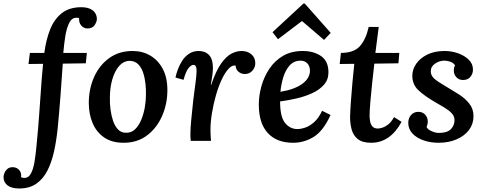

<svg xmlns="http://www.w3.org/2000/svg" viewBox="-138 -801 2758 1092"><path d="M325 -760Q367 -760 390 -741.5Q413 -723 413 -693Q413 -678 400.5 -658.5Q388 -639 358 -639Q337 -640 323.5 -656.5Q310 -673 312 -697Q307 -701 294 -700Q269 -699 254.5 -668.5Q240 -638 233 -592.5Q226 -547 222 -500H356L350 -441L219 -439Q216 -402 213 -354.5Q210 -307 206 -256Q202 -205 198 -157Q194 -109 190 -71Q183 -2 169.5 59.5Q156 121 132 168.5Q108 216 69 243.5Q30 271 -29 271Q-72 271 -95 253.5Q-118 236 -118 206Q-118 196 -112.5 182.5Q-107 169 -95 159Q-83 149 -63 150Q-42 151 -28.5 166.5Q-15 182 -18 207Q-10 211 1 211Q24 211 37.5 186.5Q51 162 58 121Q65 80 69.5 29Q74 -22 79 -74Q82 -112 85.5 -159.5Q89 -207 92.5 -257.5Q96 -308 99.5 -355Q103 -402 107 -438L24 -437L32 -500H114Q124 -576 147.5 -634.5Q171 -693 214 -726.5Q257 -760 325 -760Z M616 -511Q672 -511 716.5 -485Q761 -459 787.5 -409.5Q814 -360 814 -289Q814 -210 784 -141.5Q754 -73 698.5 -31Q643 11 565 11Q498 11 454 -19.5Q410 -50 388.5 -101.5Q367 -153 367 -215Q367 -295 397 -362.5Q427 -430 483 -470.5Q539 -511 616 -511ZM601 -455Q566 -455 540.5 -426.5Q515 -398 501 -350.5Q487 -303 487 -245Q486 -213 490.5 -178.5Q495 -144 505 -114Q515 -84 533 -65Q551 -46 578 -46Q609 -45 630.5 -66Q652 -87 665.5 -120Q679 -153 685.5 -190Q692 -227 692 -260Q693 -290 689.5 -323.5Q686 -357 676.5 -386.5Q667 -416 648.5 -435Q630 -454 601 -455Z M947 0Q945 -16 945 -23.5Q945 -31 945 -41Q945 -70 949.5 -117.5Q954 -165 961 -230Q970 -298 975 -338Q980 -378 980 -396Q981 -432 962 -432Q949 -432 934 -413.5Q919 -395 906 -347L860 -360Q864 -380 873.5 -406Q883 -432 898.5 -456Q914 -480 937.5 -495.5Q961 -511 992 -511Q1029 -511 1051 -488Q1073 -465 1073 -412Q1072 -376 1061 -318H1063Q1090 -398 1119.5 -439.5Q1149 -481 1178.5 -496Q1208 -511 1235 -511Q1270 -511 1292 -492Q1314 -473 1314 -441Q1314 -418 1297.5 -399Q1281 -380 1254 -380Q1234 -380 1218.5 -393Q1203 -406 1202 -428Q1182 -432 1161.5 -409.5Q1141 -387 1122.5 -347.5Q1104 -308 1090 -258.5Q1076 -209 1067.5 -158Q1059 -107 1059 -62Q1059 -48 1060 -30Q1061 -12 1062 0Z M1584 -511Q1645 -511 1687.5 -482.5Q1730 -454 1730 -389Q1730 -348 1704.5 -319Q1679 -290 1637.5 -271Q1596 -252 1548 -241Q1500 -230 1455 -224Q1455 -136 1483.5 -101.5Q1512 -67 1553 -67Q1573 -67 1598.5 -75.5Q1624 -84 1649.5 -107Q1675 -130 1694 -171L1742 -147Q1700 -55 1645.5 -22Q1591 11 1529 11Q1436 11 1385 -44.5Q1334 -100 1334 -206Q1334 -258 1349 -311.5Q1364 -365 1394.5 -410.5Q1425 -456 1472 -483.5Q1519 -511 1584 -511ZM1572 -456Q1534 -456 1510 -429.5Q1486 -403 1473.5 -362.5Q1461 -322 1457 -279Q1537 -292 1581 -324Q1625 -356 1625 -400Q1624 -427 1609 -441.5Q1594 -456 1572 -456ZM1705 -574 1580 -681H1579L1443 -578L1412 -618L1588 -781H1595L1743 -614Z M2016 -648 1997 -500H2133L2128 -441L1991 -439Q1985 -389 1979 -331.5Q1973 -274 1968.5 -223.5Q1964 -173 1964 -143Q1964 -128 1967 -111Q1970 -94 1980 -82Q1990 -70 2012 -70Q2020 -70 2035.5 -74.5Q2051 -79 2069 -92.5Q2087 -106 2103 -135L2146 -108Q2081 11 1973 11Q1923 11 1897 -10Q1871 -31 1862 -64.5Q1853 -98 1853 -136Q1854 -172 1857.5 -221Q1861 -270 1866 -326.5Q1871 -383 1877 -438L1794 -437L1801 -500Q1874 -500 1908.5 -538Q1943 -576 1959 -648Z M2357 11Q2311 11 2271.5 -2.5Q2232 -16 2208 -41.5Q2184 -67 2184 -102Q2184 -130 2200.5 -147.5Q2217 -165 2241 -165Q2266 -165 2280.5 -148.5Q2295 -132 2295 -110Q2295 -94 2288 -79Q2294 -65 2316.5 -55Q2339 -45 2358 -45Q2405 -45 2426 -66Q2447 -87 2447 -118Q2447 -140 2431 -157Q2415 -174 2390 -189Q2365 -204 2337 -220Q2275 -256 2241 -288.5Q2207 -321 2207 -370Q2207 -406 2229 -438Q2251 -470 2292 -490.5Q2333 -511 2391 -511Q2430 -511 2467 -498Q2504 -485 2528 -461.5Q2552 -438 2552 -405Q2552 -381 2537 -363.5Q2522 -346 2496 -346Q2472 -346 2457.5 -362Q2443 -378 2443 -400Q2443 -416 2450 -429Q2443 -442 2425.5 -449Q2408 -456 2387 -456Q2362 -456 2337 -439.5Q2312 -423 2312 -395Q2312 -372 2331 -354.5Q2350 -337 2402 -307Q2436 -287 2471.5 -264.5Q2507 -242 2531 -212Q2555 -182 2555 -140Q2555 -96 2529.5 -62Q2504 -28 2459 -8.5Q2414 11 2357 11Z"/></svg>

Font: Lora SemiBold
Style: Italic
Weight: 600
Italic angle: -3°
Designer: Olga Karpushina, Alexei Vanyashin (Cyrillic)
Foundry: Cyreal
Version: Version 3.011; ttfautohint (v1.8.4.7-5d5b)